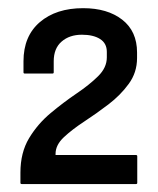

<svg xmlns="http://www.w3.org/2000/svg" viewBox="-20 -769 386 470"><path d="M30 -346.5Q30 -395.5 51.2 -430.8Q72.5 -466 104 -492.2Q135.5 -518.5 167.2 -540Q199 -561.5 220.2 -582.5Q241.5 -603.5 241.5 -628.5V-642Q241.5 -663 225 -673.5Q208.5 -684 180.5 -684Q150 -684 130.8 -667.2Q111.5 -650.5 111.5 -619V-592Q111.5 -589 108.5 -589H40.5Q37.5 -589 37.5 -592V-619Q37.5 -680.5 77.5 -714.8Q117.5 -749 183.5 -749Q243 -749 279.2 -720.8Q315.5 -692.5 315.5 -640.5V-627Q315.5 -591.5 295.2 -563.8Q275 -536 245.5 -513.5Q216 -491 186.2 -471.5Q156.5 -452 136.2 -433Q116 -414 116 -392.5V-389.5H313Q316 -389.5 316 -386.5V-321.5Q316 -318.5 313 -318.5H33Q30 -318.5 30 -321.5Z"/></svg>

Font: MFEK Sans
Style: Regular
Weight: 400
Designer: Owen Earl
Foundry: indestructible type*
Version: Version 0.001; ttfautohint (v1.8.4.7-5d5b)